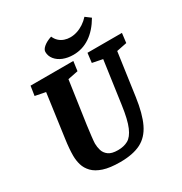

<svg xmlns="http://www.w3.org/2000/svg" viewBox="-194 -985 1080 1139"><g transform="rotate(-30 346.0 -415.5)"><path d="M301 11Q231 11 187 -3.5Q143 -18 119 -43Q95 -68 86 -98.5Q77 -129 77 -162Q77 -209 86 -272L127 -569L56 -583L66 -648H359L350 -583L280 -569L238 -278Q233 -241 229 -206Q225 -171 225 -159Q225 -136 232 -112.5Q239 -89 260.5 -73Q282 -57 325 -57Q365 -57 394 -73Q423 -89 443.5 -136.5Q464 -184 477 -278L518 -569L448 -583L456 -648H692L684 -583L614 -569L573 -278Q558 -171 527.5 -107.5Q497 -44 442.5 -16.5Q388 11 301 11ZM379 -679Q340 -679 309 -691.5Q278 -704 260 -726.5Q242 -749 242 -777Q242 -794 262.5 -811Q283 -828 317 -839Q326 -818 341 -804.5Q356 -791 375 -784.5Q394 -778 415 -778Q438 -778 461.5 -785.5Q485 -793 507 -807.5Q529 -822 547 -842L583 -815Q544 -748 492.5 -713.5Q441 -679 379 -679Z"/></g></svg>

Font: Faustina ExtraBold
Style: Italic
Weight: 800
Italic angle: -8°
Designer: Alfonso Garcia
Foundry: http://www.omnibus-type.com
Version: Version 1.200